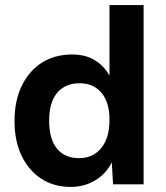

<svg xmlns="http://www.w3.org/2000/svg" viewBox="-20 -724 651 754"><path d="M257 10Q192 10 142.5 -22Q93 -54 65 -112Q37 -170 37 -249Q37 -329 66 -388Q95 -447 145.5 -478.5Q196 -510 263 -510Q316 -510 352.5 -487.5Q389 -465 410 -427V-704H544V0H424L419 -86Q396 -41 353.5 -15.5Q311 10 257 10ZM291 -103Q345 -103 377.5 -142.5Q410 -182 410 -254Q410 -322 378.5 -359.5Q347 -397 293 -397Q236 -397 204.5 -359.5Q173 -322 173 -250Q173 -178 203.5 -140.5Q234 -103 291 -103Z"/></svg>

Font: Prodigy Sans SemiBold
Style: Regular
Weight: 600
Designer: Wei Huang
Foundry: Wei Huang
Version: Version 1.003; ttfautohint (v1.8.3)